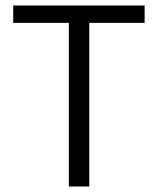

<svg xmlns="http://www.w3.org/2000/svg" viewBox="-20 -677 573 697"><path d="M230 0V-594H28V-657H505V-594H304V0Z"/></svg>

Font: Assistant ExtraLight
Style: Regular
Weight: 400
Version: Version 3.000